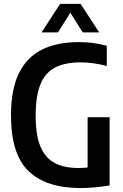

<svg xmlns="http://www.w3.org/2000/svg" viewBox="-20 -968 640 996"><path d="M398 7.5Q220 7.5 128.5 -80Q37 -167.5 37 -369.5Q37 -504.5 78.2 -588.2Q119.5 -672 197.8 -710.8Q276 -749.5 387.5 -749.5Q428 -749.5 464 -744.8Q500 -740 534 -730.5V-625.5Q464 -644.5 398.5 -644.5Q320.5 -644.5 268.8 -619.2Q217 -594 191 -533.5Q165 -473 165 -368Q165 -266 190.2 -206.8Q215.5 -147.5 264.5 -122Q313.5 -96.5 386 -96.5Q410.5 -96.5 434.5 -99V-360H548.5V-6Q467.5 7.5 398 7.5ZM195.5 -800 292 -948H398L494.5 -800H409L345 -902L281 -800Z"/></svg>

Font: Encode Sans Cnd SmBold
Style: Regular
Weight: 600
Width: 3
Designer: Multiple Designers
Foundry: Impallari Type
Version: Version 3.002; ttfautohint (v1.8.3) -l 8 -r 50 -G 200 -x 14 